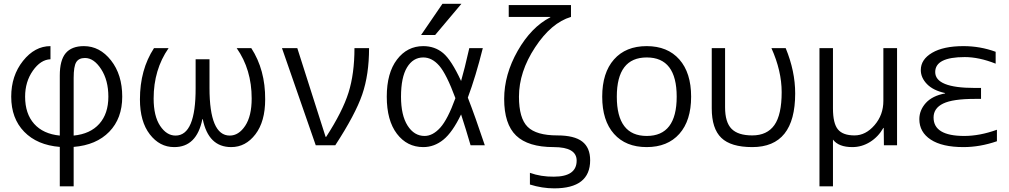

<svg xmlns="http://www.w3.org/2000/svg" viewBox="-20 -777 5397 1027"><path d="M40 -259.8Q40 -372.1 103 -451.2Q166 -530.3 250 -530.3V-460Q197.3 -458 155.8 -398.9Q114.3 -339.8 114.3 -259.8Q114.3 -168.9 162.6 -114.7Q210.9 -60.5 299.8 -51.8V-373Q299.8 -455.1 331.5 -492.7Q363.3 -530.3 428.7 -530.3Q513.7 -530.3 573.7 -454.1Q633.8 -377.9 633.8 -259.8Q633.8 -143.6 564.5 -72.3Q495.1 -1 374 8.8V219.7H299.8V8.8Q178.7 -1 109.4 -72.3Q40 -143.6 40 -259.8ZM374 -51.8Q462.9 -60.5 511.2 -114.7Q559.6 -168.9 559.6 -259.8Q559.6 -347.7 521 -407.2Q482.4 -466.8 434.6 -466.8Q401.4 -466.8 387.7 -444.3Q374 -421.9 374 -360.4Z M1216.8 9.8Q1094.7 9.8 1064.5 -139.6H1062.5Q1032.2 10.7 911.1 9.8Q834 9.8 781.2 -58.6Q728.5 -127 728.5 -245.1Q728.5 -404.3 803.7 -519.5H881.8Q801.8 -404.3 801.8 -250Q801.8 -156.2 836.4 -104Q871.1 -51.8 918.9 -51.8Q1027.3 -51.8 1026.4 -306.6V-460H1100.6V-306.6Q1100.6 -51.8 1209 -51.8Q1256.8 -51.8 1291.5 -104Q1326.2 -156.2 1326.2 -250Q1326.2 -405.3 1246.1 -519.5H1324.2Q1399.4 -403.3 1398.4 -245.1Q1398.4 -127 1346.2 -58.6Q1293.9 9.8 1216.8 9.8Z M1488.3 -519.5H1570.3L1721.7 -44.9H1724.6Q1812.5 -180.7 1844.2 -281.7Q1876 -382.8 1876 -519.5H1954.1Q1954.1 -377.9 1917.5 -271.5Q1880.9 -165 1773.4 0H1668.9Z M2490.2 -519.5H2562.5Q2524.4 -367.2 2482.4 -254.9Q2521.5 -154.3 2573.2 0H2497.1Q2472.7 -84 2446.3 -165Q2400.4 -69.3 2351.6 -29.8Q2302.7 9.8 2244.1 9.8Q2157.2 9.8 2103 -61.5Q2048.8 -132.8 2048.8 -259.8Q2048.8 -386.7 2103.5 -458.5Q2158.2 -530.3 2244.1 -530.3Q2305.7 -530.3 2350.1 -493.2Q2394.5 -456.1 2446.3 -343.8Q2463.9 -403.3 2490.2 -519.5ZM2346.7 -756.8H2448.2L2307.6 -589.8H2232.4ZM2416 -252Q2368.2 -380.9 2329.6 -425.3Q2291 -469.7 2244.1 -469.7Q2189.5 -469.7 2157.2 -416.5Q2125 -363.3 2125 -259.8Q2125 -160.2 2160.2 -105Q2195.3 -49.8 2251 -49.8Q2294.9 -49.8 2335 -94.2Q2375 -138.7 2416 -252Z M2676.8 -248Q2676.8 -377.9 2749 -504.9Q2821.3 -631.8 2923.8 -684.6V-686.5H2701.2V-750H3034.2V-686.5Q2928.7 -655.3 2842.3 -523.9Q2755.9 -392.6 2755.9 -259.8Q2755.9 -144.5 2802.2 -98.6Q2848.6 -52.7 2960.9 -52.7Q3051.8 -52.7 3094.2 -20Q3136.7 12.7 3136.7 80.1Q3136.7 230.5 2944.3 230.5Q2879.9 230.5 2814.5 210V147.5Q2874 168.9 2942.4 168Q3064.5 168 3064.5 82Q3064.5 9.8 2941.4 9.8Q2804.7 9.8 2740.7 -51.8Q2676.8 -113.3 2676.8 -248Z M3264.2 -459Q3327.1 -530.3 3439 -530.3Q3550.8 -530.3 3613.8 -459Q3676.8 -387.7 3676.8 -259.8Q3676.8 -131.8 3613.8 -61Q3550.8 9.8 3439 9.8Q3327.1 9.8 3264.2 -61Q3201.2 -131.8 3201.2 -259.8Q3201.2 -387.7 3264.2 -459ZM3279.3 -259.8Q3279.3 -49.8 3439.5 -49.8Q3599.6 -49.8 3599.6 -259.8Q3599.6 -469.7 3439.5 -469.7Q3279.3 -469.7 3279.3 -259.8Z M4003.9 -52.7Q4083 -52.7 4122.1 -107.9Q4161.1 -163.1 4161.1 -284.2Q4161.1 -397.5 4106.4 -519.5H4182.6Q4233.4 -396.5 4233.4 -277.3Q4233.4 9.8 4003.9 9.8Q3889.6 9.8 3838.4 -39.6Q3787.1 -88.9 3787.1 -197.3V-519.5H3858.4V-203.1Q3858.4 -123 3893.1 -87.9Q3927.7 -52.7 4003.9 -52.7Z M4363.3 -519.5H4435.5V-197.3Q4435.5 -117.2 4461.9 -85Q4488.3 -52.7 4550.8 -52.7Q4610.4 -52.7 4657.7 -107.4Q4705.1 -162.1 4705.1 -237.3V-519.5H4778.3V0H4708L4707 -92.8H4705.1Q4677.7 -44.9 4633.8 -17.6Q4589.8 9.8 4539.1 9.8Q4465.8 9.8 4435.5 -30.3V219.7H4363.3Z M5137.7 -49.8Q5220.7 -49.8 5312.5 -83V-21.5Q5221.7 9.8 5133.8 9.8Q5019.5 9.8 4958.5 -30.3Q4897.5 -70.3 4897.5 -139.6Q4897.5 -187.5 4932.1 -226.1Q4966.8 -264.6 5035.2 -277.3V-279.3Q4971.7 -293 4938.5 -327.1Q4905.3 -361.3 4905.3 -402.3Q4905.3 -459 4965.8 -494.6Q5026.4 -530.3 5133.8 -530.3Q5222.7 -530.3 5305.7 -500V-436.5Q5216.8 -471.7 5140.6 -471.7Q4982.4 -471.7 4982.4 -391.6Q4982.4 -306.6 5193.4 -306.6H5227.5V-248H5193.4Q5076.2 -248 5024.9 -223.1Q4973.6 -198.2 4973.6 -148.4Q4973.6 -49.8 5137.7 -49.8Z"/></svg>

Font: Mgen+ 1c regular
Style: Regular
Weight: 400
Designer: [Source Han Sans]
Ryoko NISHIZUKA  (kana & ideographs); Paul D. Hunt (Latin, Greek & Cyrillic); Wenlong ZHANG  (bopomofo
Version: Version 1.059.20150602